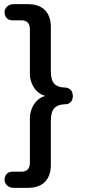

<svg xmlns="http://www.w3.org/2000/svg" viewBox="-20 -725 410 925"><path d="M115 180C186 180 225 140 225 69V-143C225 -197 243 -221 296 -223C318 -223 331 -241 331 -262C331 -284 318 -302 296 -303C243 -304 225 -328 225 -382V-594C225 -665 186 -705 115 -705H45C21 -705 2 -688 2 -666C2 -644 17 -627 39 -627H83C111 -627 124 -612 124 -583V-371C124 -317 156 -273 199 -263C156 -253 124 -208 124 -154V58C124 87 111 102 83 102H39C17 102 2 119 2 141C2 163 21 180 45 180Z"/></svg>

Font: Nunito SemiBold
Style: Regular
Weight: 600
Designer: Vernon Adams
Foundry: Vernon Adams
Version: Version 3.602